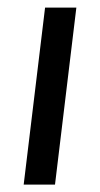

<svg xmlns="http://www.w3.org/2000/svg" viewBox="-20 -498 269 518"><path d="M186 -477.5 128.4 0H43.9L101.6 -477.5Z"/></svg>

Font: Carlito
Style: Italic
Weight: 400
Italic angle: -7°
Designer: Lukasz Dziedzic
Foundry: tyPoland Lukasz Dziedzic
Version: Version 1.104